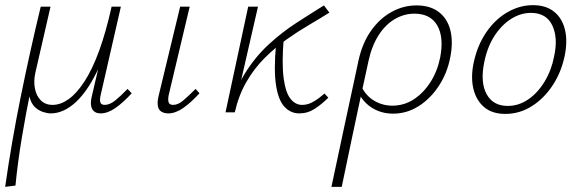

<svg xmlns="http://www.w3.org/2000/svg" viewBox="-21 -436 2256 745"><path d="M-1 289Q24 114 59.5 -61Q95 -236 137 -410H175L116 -153Q109 -121 114.5 -92.5Q120 -64 137.5 -46.5Q155 -29 183 -29Q214 -29 245 -51Q276 -73 306.5 -119.5Q337 -166 363.5 -238.5Q390 -311 412 -410H436Q406 -268 364 -176.5Q322 -85 274 -40.5Q226 4 176 4Q163 4 146 -1.5Q129 -7 115 -20Q101 -33 94.5 -56.5Q88 -80 93 -115L98 -86Q80 1 64 96.5Q48 192 39 284ZM369 4Q354 4 344.5 -3.5Q335 -11 332.5 -25.5Q330 -40 335 -61L416 -410H448L370 -69Q365 -48 368.5 -38.5Q372 -29 385 -29Q405 -29 426.5 -46.5Q448 -64 474 -91L490 -74Q457 -38 427 -17Q397 4 369 4Z M632 4Q616 4 605 -3Q594 -10 591.5 -25Q589 -40 594 -62L678 -410H715L634 -69Q630 -51 633 -40Q636 -29 651 -29Q670 -29 690.5 -46.5Q711 -64 738 -91L753 -74Q720 -38 690 -17Q660 4 632 4Z M872 0Q889 -86 929 -150.5Q969 -215 1021 -263Q1073 -311 1129.5 -347.5Q1186 -384 1236 -415L1257 -387Q1222 -365 1178.5 -339.5Q1135 -314 1090.5 -282.5Q1046 -251 1005.5 -210.5Q965 -170 935 -118Q905 -66 890 0ZM854 0 942 -410H980L886 0ZM1140 4Q1107 4 1083 -21.5Q1059 -47 1050 -105.5Q1041 -164 1050 -263L1080 -288Q1072 -190 1079.5 -133.5Q1087 -77 1106 -53Q1125 -29 1151 -29Q1171 -29 1188.5 -38Q1206 -47 1218.5 -57Q1231 -67 1238 -73L1253 -57Q1228 -32 1200.5 -14Q1173 4 1140 4Z M1265 289Q1279 226 1291 167.5Q1303 109 1316 50Q1329 -9 1342 -70.5Q1355 -132 1370 -201Q1385 -269 1418.5 -316.5Q1452 -364 1498 -389.5Q1544 -415 1595 -415Q1648 -415 1681.5 -389.5Q1715 -364 1726.5 -318.5Q1738 -273 1726 -213Q1714 -151 1681 -101.5Q1648 -52 1602.5 -23.5Q1557 5 1504 5Q1473 5 1446.5 -5.5Q1420 -16 1400 -35Q1380 -54 1369 -80L1382 -99Q1400 -63 1432 -44.5Q1464 -26 1501 -26Q1547 -26 1584.5 -50.5Q1622 -75 1649 -117Q1676 -159 1687 -213Q1702 -292 1675.5 -337.5Q1649 -383 1587 -383Q1547 -383 1511 -362Q1475 -341 1448.5 -300Q1422 -259 1409 -200Q1403 -171 1397.5 -147Q1392 -123 1385.5 -92.5Q1379 -62 1369 -15Q1359 32 1343.5 105Q1328 178 1305 289Z M1940 6Q1889 6 1858 -20Q1827 -46 1816 -91Q1805 -136 1817 -193Q1831 -259 1865 -309.5Q1899 -360 1947 -388Q1995 -416 2047 -416Q2097 -416 2128.5 -391Q2160 -366 2171 -321.5Q2182 -277 2170 -219Q2157 -156 2123.5 -105Q2090 -54 2042.5 -24Q1995 6 1940 6ZM1949 -25Q1992 -25 2029 -50.5Q2066 -76 2092.5 -120Q2119 -164 2129 -217Q2145 -289 2122 -337.5Q2099 -386 2039 -386Q1999 -386 1962 -362.5Q1925 -339 1897.5 -296.5Q1870 -254 1858 -195Q1842 -117 1867 -71Q1892 -25 1949 -25Z"/></svg>

Font: Ysabeau Infant ExtraLight
Style: Italic
Weight: 250
Italic angle: -12°
Designer: Christian Thalmann (Catharsis Fonts)
Version: Version 2.001;gftools[0.9.30]; featfreeze: ss01,ss02,lnum